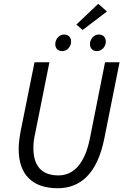

<svg xmlns="http://www.w3.org/2000/svg" viewBox="-20 -986 656 1018"><path d="M385 -856 418 -827 547 -925 501 -966ZM273 -752C273 -729 288 -715 310 -715C336 -715 357 -739 357 -765C357 -789 342 -803 320 -803C294 -803 273 -779 273 -752ZM457 -752C457 -729 472 -715 494 -715C520 -715 541 -739 541 -765C541 -789 526 -803 504 -803C478 -803 457 -779 457 -752ZM163 -656 89 -288C83 -255 79 -223 79 -196C79 -59 153 12 286 12C404 12 495 -62 533 -251L614 -656H537L457 -254C429 -111 365 -56 290 -56C199 -56 157 -108 157 -202C157 -226 160 -251 167 -281L242 -656Z"/></svg>

Font: Cambridge Sans Italic
Style: Regular
Weight: 400
Italic angle: -11°
Version: Version 2.000;PS 002.000;hotconv 1.0.88;makeotf.lib2.5.64775